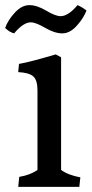

<svg xmlns="http://www.w3.org/2000/svg" viewBox="-34 -728 357 748"><path d="M112 -376Q112 -416 95.5 -430.5Q79 -445 37 -447L40 -479Q81 -486 183 -516L204 -505V-66Q231 -46 279 -37L275 0H37L41 -39Q84 -46 112 -66ZM202 -665Q232 -665 268 -708Q285 -701 303 -687Q291 -656 264.5 -627Q238 -598 208.5 -598Q179 -598 142 -619.5Q105 -641 86 -641Q57 -641 21 -598Q4 -602 -14 -619Q-3 -650 24 -679Q51 -708 80.5 -708Q110 -708 146 -686.5Q182 -665 202 -665Z"/></svg>

Font: Cambo
Style: Regular
Weight: 400
Designer: Carolina Giovagnoli, Andres Torresi
Foundry: Carolina Giovagnoli, Andres Torresi
Version: Version 2.001